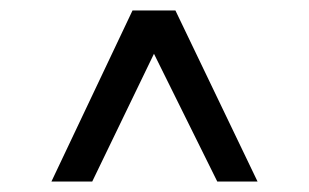

<svg xmlns="http://www.w3.org/2000/svg" viewBox="-20 -720 591 367"><path d="M233.3 -700H315.3L472.3 -373H395.3ZM233.3 -700H314.3L156.3 -373H78.3Z"/></svg>

Font: Oak Sans Light
Style: Regular
Weight: 400
Designer: Erik Kennedy, Walven
Foundry: Erik Kennedy, Walven
Version: Version 1.100;Glyphs 3.1.2 (3151)